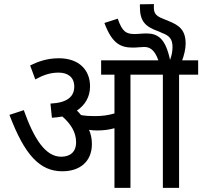

<svg xmlns="http://www.w3.org/2000/svg" viewBox="-20 -916 986 936"><path d="M428 -214C428 -240 423 -263 414 -283C428 -281 441 -280 453 -280C483 -280 510 -283 538 -291V0H616V-552H774V0H853V-552H946V-622H868C877 -645 885 -677 885 -703C885 -770 853 -793 803 -813L774 -825C735 -840 730 -856 730 -882C730 -888 730 -893 731 -896L662 -895V-883C662 -812 688 -786 753 -763L771 -755C806 -742 821 -725 821 -687C821 -664 817 -646 809 -624C787 -728 750 -753 693 -753C674 -753 655 -750 638 -750C595 -750 576 -761 554 -825L489 -804C528 -698 573 -684 629 -684C649 -684 667 -687 683 -687C708 -687 733 -676 752 -622H473V-552H538V-363C507 -354 480 -350 441 -350C418 -350 396 -351 375 -355C369 -363 362 -370 355 -377C395 -404 419 -444 419 -495C419 -575 365 -632 267 -632C208 -632 164 -615 127 -597L152 -529C191 -550 224 -562 266 -562C309 -562 342 -541 342 -494C342 -445 308 -415 226 -411L233 -342C251 -343 268 -345 284 -348C323 -314 351 -273 351 -223C351 -174 321 -152 278 -152C202 -152 146 -238 96 -379L26 -356C101 -158 175 -81 284 -81C367 -81 428 -126 428 -214Z"/></svg>

Font: Noto Sans Devanagari UI SemiCondensed
Style: Regular
Weight: 400
Width: 4
Designer: Jelle Bosma - Monotype Design Team
Foundry: Monotype Imaging Inc.
Version: Version 2.004